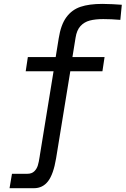

<svg xmlns="http://www.w3.org/2000/svg" viewBox="-20 -810 646 986"><path d="M41.5 82.5H120Q143 82.5 156 69.8Q169 57 174.2 39.8Q179.5 22.5 183.5 -4.5L185 -14.5L255 -444H112L123 -517H266L281.5 -613Q292.5 -683 320.8 -721.5Q349 -760 393.5 -775Q438 -790 505.5 -790Q529.5 -790 558.5 -788.5Q587.5 -787 605.5 -785.5L598 -708Q551 -712 510.5 -712Q469.5 -712 441 -704.5Q412.5 -697 393.2 -676Q374 -655 368 -616L352 -517H517L506 -444H341L268 3.5Q254.5 84.5 227 120.5Q199.5 156.5 154 156.5H29Z"/></svg>

Font: JuliaMono Italic
Style: Regular
Weight: 400
Italic angle: -9°
Monospace: yes
Designer: cormullion
Foundry: corm
Version: Version 0.049; ttfautohint (v1.8.4)